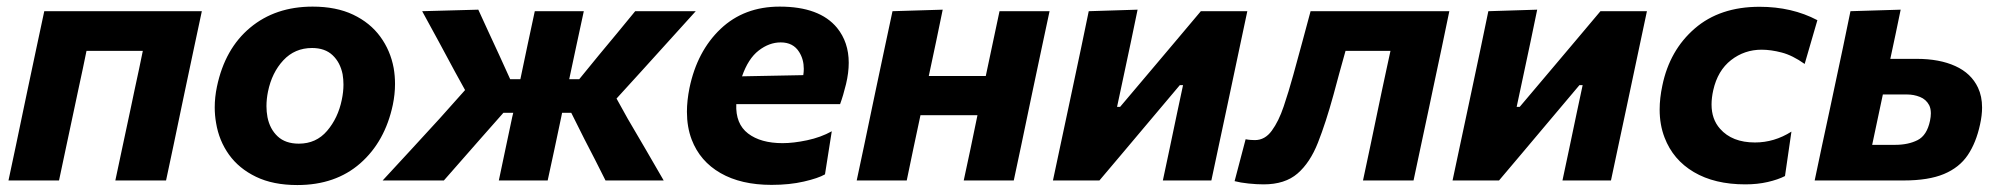

<svg xmlns="http://www.w3.org/2000/svg" viewBox="-20 -532 5902 566"><path d="M5 0Q16 -53.5 27 -103.5Q37.5 -153.5 50.5 -216L61 -266Q77 -341 88 -393.5Q99 -445.5 110.5 -499H575Q563.5 -445.5 552.5 -393.5Q541.5 -341 525.5 -266L515 -216Q502 -153.5 491.5 -103.5Q480.5 -53.5 469.5 0H320Q331.5 -53.5 342 -103.5Q352.5 -153.5 366 -216L376.5 -266Q384 -300.5 390 -328.8Q396 -357 401 -382H235Q230 -357 224 -328.8Q218 -300.5 210.5 -266L200 -216.5Q186.5 -154 176 -103.8Q165.5 -53.5 154 0Z M856.5 13.5Q785 13.5 734.8 -10.8Q684.5 -35 655 -76.2Q625.5 -117.5 617 -169.5Q613 -192 613 -215.5Q613 -245.5 619.5 -276.5Q643 -388.5 717.5 -450.5Q792 -512.5 901.5 -512.5Q971 -512.5 1021 -488.8Q1071 -465 1101 -424Q1131 -383 1140.5 -331.5Q1144.5 -308.5 1144.5 -284.5Q1144.5 -254.5 1138 -223Q1115 -114.5 1042 -50.5Q969 13.5 856.5 13.5ZM861 -108.5Q912 -108.5 944.2 -146.2Q976.5 -184 987.5 -237.5Q992.5 -261 992.5 -282.5Q992.5 -298.5 990 -313Q983 -348 960.5 -369.2Q938 -390.5 900 -390.5Q849 -390.5 815.2 -354.2Q781.5 -318 770 -262Q765.5 -240 765.5 -219Q765.5 -202.5 768.5 -186.5Q775.5 -151.5 798.5 -130Q821.5 -108.5 861 -108.5Z M1108 0Q1149 -44 1192.5 -91.5Q1234.5 -137 1276 -182.5L1351 -266.5L1321.5 -320Q1297.5 -365 1273.5 -409.2Q1249.5 -453.5 1224.5 -499L1390 -503.5Q1405 -470 1420.5 -437L1451.5 -370L1484 -298.5H1514Q1525 -351 1535.2 -399.5Q1545.5 -448 1556.5 -499H1701Q1689.5 -446 1679 -397Q1668.5 -347.5 1658 -298.5H1687.5L1745.5 -369.5L1799.5 -434.5Q1826 -467 1852.5 -499H2031Q1990 -453.5 1950 -409.5Q1909.5 -365 1869 -320L1797.5 -241.5L1830.5 -182Q1856.5 -137.5 1883.5 -91.5Q1910 -45 1936.5 0H1765Q1749 -31 1734 -61.5Q1718.5 -92 1702.5 -122.5L1664 -199.5H1637L1634.5 -187Q1624 -137 1614.5 -92.5Q1604.5 -48 1594.5 0H1450.5Q1460.5 -48 1470 -92.5Q1479.5 -137 1490 -187L1493 -199.5H1464L1396 -122.5Q1369 -91.5 1342.2 -61.2Q1315.5 -31 1288.5 0Z M2254.5 13Q2164.5 13 2104 -21.8Q2043.5 -56.5 2019 -120.5Q2005 -157.5 2005 -202.5Q2005 -235 2012.5 -272.5Q2035 -381 2104.2 -446.8Q2173.5 -512.5 2278.5 -512.5Q2396 -512.5 2447.5 -450Q2482 -407.5 2482 -347Q2482 -317.5 2474 -284Q2466 -251 2456.5 -225H2150.5Q2148 -167 2185.2 -138.5Q2222.5 -110 2287 -110Q2319 -110 2359.2 -118.5Q2399.5 -127 2432 -145L2412 -18Q2392 -6.5 2349.8 3.2Q2307.5 13 2254.5 13ZM2281.5 -407Q2247.5 -407 2216.5 -383Q2185.5 -359 2167.5 -307L2348 -310.5Q2349.5 -320 2349.5 -329Q2349.5 -357 2336 -378.5Q2318.5 -407 2281.5 -407Z M2505.5 0Q2516.5 -53.5 2527.5 -103.5Q2538 -153.5 2551 -216L2561.5 -266Q2577.5 -341 2588.5 -393.5Q2599.5 -445.5 2611 -499L2759 -503.5Q2749.5 -457 2740 -411.5Q2730 -366 2718 -308H2886Q2898 -365.5 2907.5 -409.5Q2917 -453.5 2926.5 -499H3074Q3062.5 -445.5 3051.5 -393.5Q3040.5 -341 3024.5 -266L3014 -216Q3001 -153.5 2990.5 -103.5Q2979.5 -53.5 2968.5 0H2821Q2831 -48 2841 -93.5Q2850.5 -139 2861.5 -192.5H2693.5Q2682 -139 2672.5 -93.8Q2663 -48.5 2653 0Z M3084 0Q3095.5 -53.5 3106 -103.5Q3116.5 -153.5 3130 -216L3140.5 -265.5Q3156 -340 3167.5 -393Q3178.5 -445.5 3189.5 -499L3333.5 -503.5Q3323.5 -455.5 3314 -409.5Q3304 -363.5 3290.5 -299L3273 -217H3282L3388.5 -343Q3420 -380.5 3453.5 -420Q3487 -459.5 3520 -499H3657Q3645.5 -445 3634.5 -393Q3623.5 -341 3607.5 -265.5L3597 -216Q3583.5 -153.5 3573 -103.5Q3562.5 -53 3551 0H3408Q3418.5 -50.5 3428.5 -96.5Q3438 -142 3450 -199L3467.5 -281H3458L3356 -160Q3322.5 -120.5 3288.8 -80.2Q3255 -40 3221 0Z M3705 11.5Q3684.5 11.5 3660.5 9Q3636.5 6.5 3619.5 2L3652 -121.5Q3659.5 -120 3667.2 -119.5Q3675 -119 3679.5 -119Q3709 -119 3729.2 -146.8Q3749.5 -174.5 3764.2 -218.2Q3779 -262 3792.5 -311Q3806 -360 3819 -408Q3832 -456 3843.5 -499H4252.5Q4241.5 -445.5 4230.5 -393.2Q4219.5 -341 4203.5 -266L4193 -216Q4179.5 -153.5 4169 -103.5Q4158.5 -53.5 4147 0H3998Q4009 -53.5 4020 -103.5Q4030.5 -153.5 4043.5 -216L4054 -266Q4061.5 -300.5 4067.5 -329Q4073.5 -357 4079 -382H3946.5Q3937 -348.5 3928 -315.5Q3919 -282 3911 -252.5Q3888.5 -170.5 3865.2 -111.5Q3842 -52.5 3805 -20.5Q3768 11.5 3705 11.5Z M4262 0Q4273.5 -53.5 4284 -103.5Q4294.5 -153.5 4308 -216L4318.5 -265.5Q4334 -340 4345.5 -393Q4356.5 -445.5 4367.5 -499L4511.5 -503.5Q4501.5 -455.5 4492 -409.5Q4482 -363.5 4468.5 -299L4451 -217H4460L4566.5 -343Q4598 -380.5 4631.5 -420Q4665 -459.5 4698 -499H4835Q4823.5 -445 4812.5 -393Q4801.5 -341 4785.5 -265.5L4775 -216Q4761.5 -153.5 4751 -103.5Q4740.5 -53 4729 0H4586Q4596.5 -50.5 4606.5 -96.5Q4616 -142 4628 -199L4645.5 -281H4636L4534 -160Q4500.5 -120.5 4466.8 -80.2Q4433 -40 4399 0Z M5125 11.5Q5034.5 11.5 4973.2 -24.8Q4912 -61 4887 -126.5Q4872.5 -164 4872.5 -209Q4872.5 -242.5 4880.5 -280Q4902 -384 4976 -448Q5050 -512 5167 -512Q5262.5 -512 5337.5 -472.5L5300 -343.5Q5264 -369 5232.2 -377.2Q5200.5 -385.5 5173 -385.5Q5122.5 -385.5 5083 -354.8Q5043.5 -324 5030.5 -266Q5025.5 -243.5 5025.5 -224Q5025.5 -180.5 5050.5 -152.5Q5086 -112 5153.5 -112Q5210.5 -112 5261 -144L5242 -13Q5221.5 -2.5 5191.2 4.5Q5161 11.5 5125 11.5Z M5329.5 0Q5340.5 -52.5 5351.2 -103Q5362 -153.5 5375.5 -216L5386 -265.5Q5401.5 -340 5413 -392.5Q5424 -445 5435 -499L5583 -503.5Q5575.5 -466.5 5568 -431.2Q5560.5 -396 5552.5 -358.5H5630.5Q5697.5 -358.5 5744.2 -337.2Q5791 -316 5811 -273.5Q5823 -248 5823 -215Q5823 -192 5817 -165Q5805.5 -111.5 5780.8 -74.8Q5756 -38 5710.5 -19Q5665 0 5592 0ZM5499 -105H5566.5Q5605.5 -105 5633 -119Q5660.5 -133 5669.5 -176Q5672 -188 5672 -198Q5672 -212 5667 -222Q5658 -239 5640 -246.2Q5622 -253.5 5601.5 -253.5H5530.5Q5522 -215.5 5515 -180.5Q5507.5 -145 5499 -105Z"/></svg>

Font: Heraclito
Style: Bold Italic
Weight: 700
Italic angle: -12°
Designer: Kostas Bartsokas (font) & Cristiano Sobral (main changes)
Foundry: Kostas Bartsokas (font) & Cristiano Sobral (main changes)
Version: Version 1.00;July 8, 2020;FontCreator 13.0.0.2655 64-bit